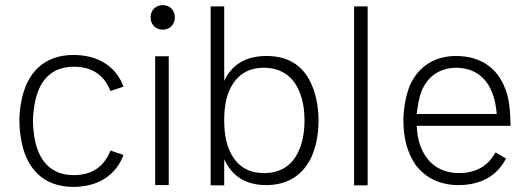

<svg xmlns="http://www.w3.org/2000/svg" viewBox="-20 -725 2069 751"><path d="M267 6C364 6 434 -40 463 -119L412 -136C387 -73 340 -40 268 -40C181 -40 129 -95 114 -191C111 -210 109 -231 109 -253C109 -275 112 -297 115 -316C131 -410 181 -464 269 -464C340 -464 387 -432 412 -369L463 -386C434 -465 364 -510 267 -510C153 -510 82 -441 62 -321C58 -301 56 -275 56 -252C56 -229 58 -204 62 -184C81 -63 152 6 267 6Z M617 -609C644 -609 664 -629 664 -657C664 -685 644 -705 617 -705C589 -705 569 -685 569 -657C569 -629 589 -609 617 -609ZM587 -1H640V-505H587Z M1203 -384C1172 -465 1112 -506 1022 -506C941 -506 887 -472 857 -409V-700H804V0H857V-102C887 -36 942 -1 1021 -1C1103 -1 1162 -38 1196 -106C1216 -148 1226 -201 1226 -253C1226 -296 1219 -344 1203 -384ZM1147 -132C1123 -78 1077 -48 1013 -48C949 -48 907 -77 881 -129C864 -164 857 -206 857 -253C857 -297 862 -343 882 -381C908 -432 950 -460 1012 -460C1075 -460 1125 -430 1151 -367C1165 -334 1171 -295 1171 -254C1171 -207 1163 -164 1147 -132Z M1365 0H1418V-700H1365Z M1775 -48C1720 -48 1675 -70 1647 -111C1623 -144 1612 -186 1610 -233H1977C1976 -286 1973 -337 1956 -378C1926 -460 1858 -506 1764 -506C1680 -506 1618 -465 1585 -395C1568 -355 1558 -303 1558 -253C1558 -188 1572 -129 1605 -81C1643 -30 1700 -1 1773 -1C1861 -1 1926 -38 1959 -105L1918 -129C1890 -76 1841 -48 1775 -48ZM1629 -369C1653 -427 1701 -460 1766 -460C1834 -459 1881 -424 1905 -363C1915 -339 1920 -311 1923 -279H1610C1613 -310 1620 -346 1629 -369Z"/></svg>

Font: Arthouse Owned Light
Style: Regular
Weight: 300
Designer: Jeremy Tribby
Foundry: Tribby Type
Version: Version 1.000;PS 001.000;hotconv 1.0.88;makeotf.lib2.5.64775